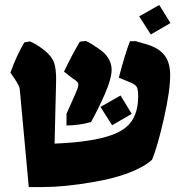

<svg xmlns="http://www.w3.org/2000/svg" viewBox="-20 -743 744 774"><path d="M541 -677 622 -723 667 -650 588 -604ZM248 -284 284 -365Q296 -392 296 -401Q296 -408 291.5 -413Q287 -418 273 -427L238 -454Q268 -518 302 -575L326 -578Q349 -568 391 -537Q410 -522 420 -502.5Q430 -483 430 -462Q430 -427 404 -367Q378 -307 347 -251Q301 -238 248 -237ZM61 -369Q60 -387 56 -396Q52 -405 40 -424L22 -450Q47 -520 78 -572L101 -576Q124 -566 149 -548Q185 -522 196.5 -494Q208 -466 206 -408L200 -164Q287 -168 334 -176Q445 -192 491 -232.5Q537 -273 537 -355Q537 -382 531.5 -392Q526 -402 509 -409L459 -430Q486 -532 504 -577H527L569 -565Q620 -550 643 -520.5Q666 -491 666 -440Q666 -377 640.5 -264.5Q615 -152 593 -99Q561 -70 500 -46.5Q439 -23 355 -9Q240 11 154 11H96ZM385 -312 466 -358 511 -284 432 -238Z"/></svg>

Font: Suez One
Style: Regular
Weight: 400
Version: Version 1.000